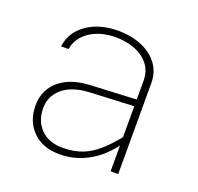

<svg xmlns="http://www.w3.org/2000/svg" viewBox="-94 -589 715 695"><g transform="rotate(20 263.5 -241.5)"><path d="M426.3 -349.1Q426.3 -394 402.3 -424.8Q378.4 -455.6 338.4 -471.7Q298.3 -487.8 250.5 -487.8Q178.7 -487.8 129.9 -454.1Q81.1 -420.4 73.7 -363.8H102.5Q109.9 -408.2 150.1 -435.3Q190.4 -462.4 250 -462.4Q290 -462.4 323.5 -449.5Q356.9 -436.5 377 -411.1Q397 -385.7 397 -349.1V-91.8V0H426.3ZM425.3 -140.1 413.1 -151.9Q376.5 -104 344.7 -75Q313 -45.9 279.5 -33.2Q246.1 -20.5 203.6 -20.5Q150.4 -20.5 119.9 -51.5Q89.4 -82.5 89.4 -131.8Q89.4 -178.2 125 -208.7Q160.6 -239.3 228.5 -242.7L414.1 -251.5V-277.3L222.7 -268.1Q169.4 -265.6 133.3 -247.6Q97.2 -229.5 78.6 -199.7Q60.1 -169.9 60.1 -131.8Q60.1 -70.8 98.1 -32.7Q136.2 5.4 201.2 5.4Q266.6 5.4 323 -29.8Q379.4 -64.9 425.3 -140.1Z"/></g></svg>

Font: Estedad VF
Style: Regular
Weight: 100
Designer: Amin Abedi
Version: Version 7.3